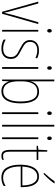

<svg xmlns="http://www.w3.org/2000/svg" viewBox="970 -1774 814 2795"><g transform="rotate(90 1377.5 -377.0)"><path d="M152 0 4 -527H31L136 -148Q145 -119 152 -92Q159 -65 165 -35H168Q175 -64 181.5 -91Q188 -118 196 -148L304 -527H331L181 0Z M429 -723Q444 -723 449 -713Q454 -703 454 -691Q454 -676 448 -666.5Q442 -657 428 -657Q414 -657 408.5 -667Q403 -677 403 -690Q403 -702 408.5 -712.5Q414 -723 429 -723ZM441 -527V0H415V-527Z M838 -126Q838 -64 800.5 -27Q763 10 687 10Q645 10 611.5 0Q578 -10 557 -22V-53Q584 -36 617.5 -26Q651 -16 687 -16Q751 -16 781 -45.5Q811 -75 811 -128Q811 -164 796.5 -186Q782 -208 756.5 -224Q731 -240 697 -256Q660 -275 629.5 -294Q599 -313 581.5 -339.5Q564 -366 564 -408Q564 -463 602 -500Q640 -537 714 -537Q748 -537 778.5 -529.5Q809 -522 832 -509L820 -486Q800 -498 771 -505Q742 -512 713 -512Q657 -512 623.5 -485.5Q590 -459 590 -407Q590 -374 604 -353Q618 -332 643.5 -316Q669 -300 703 -282Q740 -263 770.5 -245Q801 -227 819.5 -199.5Q838 -172 838 -126Z M971 -723Q986 -723 991 -713Q996 -703 996 -691Q996 -676 990 -666.5Q984 -657 970 -657Q956 -657 950.5 -667Q945 -677 945 -690Q945 -702 950.5 -712.5Q956 -723 971 -723ZM983 -527V0H957V-527Z M1164 -494Q1164 -475 1164 -453Q1164 -431 1163 -414H1165Q1176 -469 1216 -503.5Q1256 -538 1316 -538Q1400 -538 1442.5 -469.5Q1485 -401 1485 -268Q1485 -136 1441 -63Q1397 10 1307 10Q1251 10 1216.5 -20.5Q1182 -51 1166 -99H1164L1160 0H1138V-760H1164ZM1316 -513Q1238 -513 1201 -451Q1164 -389 1164 -285V-243Q1164 -126 1202.5 -71Q1241 -16 1307 -16Q1380 -16 1419 -78.5Q1458 -141 1458 -268Q1458 -389 1423.5 -451Q1389 -513 1316 -513Z M1629 -723Q1644 -723 1649 -713Q1654 -703 1654 -691Q1654 -676 1648 -666.5Q1642 -657 1628 -657Q1614 -657 1608.5 -667Q1603 -677 1603 -690Q1603 -702 1608.5 -712.5Q1614 -723 1629 -723ZM1641 -527V0H1615V-527Z M1823 0H1797V-760H1823Z M1994 -723Q2009 -723 2014 -713Q2019 -703 2019 -691Q2019 -676 2013 -666.5Q2007 -657 1993 -657Q1979 -657 1973.5 -667Q1968 -677 1968 -690Q1968 -702 1973.5 -712.5Q1979 -723 1994 -723ZM2006 -527V0H1980V-527Z M2252 -14Q2268 -14 2282 -17.5Q2296 -21 2307 -26V-1Q2295 4 2282 7Q2269 10 2251 10Q2198 10 2180 -23.5Q2162 -57 2162 -120V-503H2103V-522L2160 -528L2167 -657H2188V-527H2309V-503H2188V-119Q2188 -66 2201 -40Q2214 -14 2252 -14Z M2550 -537Q2607 -537 2641 -503.5Q2675 -470 2690 -415.5Q2705 -361 2705 -298V-271H2404Q2403 -147 2444 -81Q2485 -15 2566 -15Q2598 -15 2626.5 -23.5Q2655 -32 2687 -51V-22Q2661 -7 2631.5 1.5Q2602 10 2566 10Q2468 10 2423 -64Q2378 -138 2378 -263Q2378 -343 2396.5 -405Q2415 -467 2453 -502Q2491 -537 2550 -537ZM2550 -512Q2488 -512 2449.5 -458Q2411 -404 2405 -295H2680Q2680 -356 2666.5 -405Q2653 -454 2624 -483Q2595 -512 2550 -512ZM2649 -757Q2633 -733 2610 -705.5Q2587 -678 2562.5 -652Q2538 -626 2516 -606H2500V-616Q2534 -653 2564.5 -690Q2595 -727 2619 -764H2649Z"/></g></svg>

Font: Noto Sans Lao Looped Condensed Thin
Style: Regular
Weight: 100
Width: 3
Designer: Mark Frömberg, Ben Mitchell
Foundry: The Fontpad Ltd
Version: Version 1.002; ttfautohint (v1.8.4.7-5d5b)